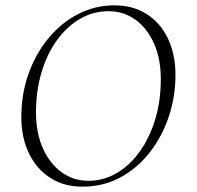

<svg xmlns="http://www.w3.org/2000/svg" viewBox="-20 -690 738 720"><path d="M289 10Q220 10 168.5 -23Q117 -56 88.5 -115Q60 -174 60 -251Q60 -338 87 -413.5Q114 -489 162 -547Q210 -605 273.5 -637.5Q337 -670 409 -670Q479 -670 530.5 -637Q582 -604 610 -545Q638 -486 638 -409Q638 -328 613 -253Q588 -178 541.5 -118.5Q495 -59 431 -24.5Q367 10 289 10ZM312 -12Q367 -12 416 -40Q465 -68 502.5 -119.5Q540 -171 561.5 -240.5Q583 -310 583 -393Q583 -470 557.5 -527Q532 -584 488 -616Q444 -648 387 -648Q329 -648 279.5 -619Q230 -590 193 -538.5Q156 -487 135.5 -418Q115 -349 115 -269Q115 -192 140.5 -134.5Q166 -77 210.5 -44.5Q255 -12 312 -12Z"/></svg>

Font: Spectral SC ExtraLight
Style: Italic
Weight: 275
Italic angle: -10°
Designer: Jean-Baptiste Levee
Foundry: Production Type
Version: Version 2.001